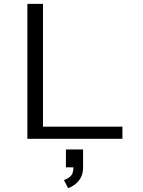

<svg xmlns="http://www.w3.org/2000/svg" viewBox="-20 -720 740 996"><path d="M122 0V-700H203V-63H615V0ZM322 148V55.5H411V148Q411 182.5 397.2 204.8Q383.5 227 365.2 239.5Q347 252 333.5 256L311.5 214Q325.5 210.5 343.2 196.5Q361 182.5 361 148Z"/></svg>

Font: Trispace SemiExpanded Light
Style: Regular
Weight: 300
Width: 6
Designer: Tyler Finck
Foundry: Etcetera Type Company
Version: Version 1.210; ttfautohint (v1.8.3)